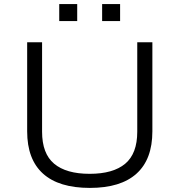

<svg xmlns="http://www.w3.org/2000/svg" viewBox="-20 -912 879 940"><path d="M420 8Q268 8 190.5 -62Q113 -132 113 -269V-705H186V-267Q186 -160 245 -110.5Q304 -61 419 -61Q534 -61 593 -110.5Q652 -160 652 -267V-705H726V-269Q726 -132 648.5 -62Q571 8 420 8ZM480 -809V-892H568V-809ZM270 -809V-892H358V-809Z"/></svg>

Font: Nunito Sans 7pt SemiExpanded Light
Style: Regular
Weight: 300
Width: 6
Designer: Vernon Adams
Foundry: Vernon Adams
Version: Version 3.101;gftools[0.9.27]